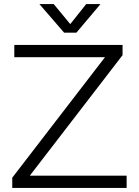

<svg xmlns="http://www.w3.org/2000/svg" viewBox="-20 -920 680 940"><path d="M600 -60V0H40V-50L494 -640H50V-700H580V-650L126 -60ZM294 -760 173 -900H243L324 -802L402 -900H472L354 -760Z"/></svg>

Font: Goli Light
Style: Regular
Weight: 300
Designer: jaikishan Patel
Foundry: MagicType
Version: Version 1.000